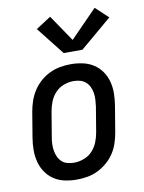

<svg xmlns="http://www.w3.org/2000/svg" viewBox="-87 -829 673 897"><g transform="rotate(-10 250.0 -380.0)"><path d="M205 8Q175 8 147 2Q119 -4 96.5 -19Q74 -34 58.5 -56.5Q43 -79 36 -106Q29 -133 29 -162Q29 -191 34 -221L54 -341Q58 -365 66.5 -390Q75 -415 89.5 -437.5Q104 -460 124.5 -478Q145 -496 169 -507.5Q193 -519 218.5 -523.5Q244 -528 269 -528Q298 -528 326 -522Q354 -516 377 -501Q400 -486 415.5 -463.5Q431 -441 438 -414Q445 -387 444.5 -358Q444 -329 439 -299L419 -179Q415 -155 407 -130Q399 -105 384.5 -82.5Q370 -60 349 -42Q328 -24 304.5 -12.5Q281 -1 255.5 3.5Q230 8 205 8ZM206 -72Q228 -72 251.5 -80.5Q275 -89 292 -107Q309 -125 318 -147.5Q327 -170 331 -193L351 -313Q353 -329 354 -345Q355 -361 352.5 -376.5Q350 -392 343.5 -406Q337 -420 325.5 -430Q314 -440 299 -444Q284 -448 268 -448Q245 -448 222 -439.5Q199 -431 182 -413Q165 -395 156 -372.5Q147 -350 143 -327L123 -207Q120 -191 119.5 -175Q119 -159 121.5 -143.5Q124 -128 130.5 -114Q137 -100 148 -90Q159 -80 174.5 -76Q190 -72 206 -72ZM246 -585 142 -717 213 -763 298 -638 425 -768 485 -712 335 -585Z"/></g></svg>

Font: Iosevka SS04 Medium Oblique
Style: Regular
Weight: 500
Italic angle: -9°
Monospace: yes
Designer: Belleve Invis
Foundry: Belleve Invis
Version: Version 19.0.0; ttfautohint (v1.8.4)